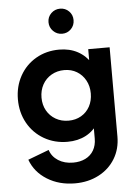

<svg xmlns="http://www.w3.org/2000/svg" viewBox="-64 -838 781 1106"><g transform="rotate(-5 326.0 -285.0)"><path d="M68 61 189.5 15Q202 53.8 238 76.9Q274 100 324.5 100Q364.5 100 395.1 85Q425.8 70 442.8 41.1Q459.8 12.2 459.8 -27V-150.5L484.5 -120.8Q456.8 -72 410 -47.1Q363.2 -22.2 302.5 -22.2Q227.8 -22.2 167.2 -57.1Q106.8 -92 72.6 -153.1Q38.5 -214.2 38.5 -290Q38.5 -365 72.2 -425.8Q106 -486.5 165.6 -521Q225.2 -555.5 300.2 -555.5Q360.5 -555.5 406.9 -530.5Q453.2 -505.5 484.5 -456.5L467.2 -424.2V-543.5H591V-27Q591 44.2 557 100.4Q523 156.5 462.4 188.2Q401.8 220 325 220Q233.2 220 163.9 176.9Q94.5 133.8 68 61ZM459.8 -288.5Q459.8 -330.8 441.5 -364.1Q423.2 -397.5 391.5 -416.5Q359.8 -435.5 319.2 -435.5Q277.8 -435.5 244.8 -416.5Q211.8 -397.5 193.2 -363.9Q174.8 -330.2 174.8 -288.5Q174.8 -246.8 193.2 -213.9Q211.8 -181 244.6 -162Q277.5 -143 319.2 -143Q359.8 -143 391.9 -161.6Q424 -180.2 441.9 -213.2Q459.8 -246.2 459.8 -288.5ZM252.8 -718Q252.8 -748.3 274.1 -769.2Q295.5 -790 325.8 -790Q356.1 -790 376.9 -769.2Q397.8 -748.3 397.8 -718Q397.8 -687 376.9 -666Q356.1 -645 325.8 -645Q295.5 -645 274.1 -666.4Q252.8 -687.8 252.8 -718Z"/></g></svg>

Font: Trafiko Sans Variable
Style: Regular
Weight: 400
Designer: Gumpita Rahayu / Trafiko
Foundry: Tokotype / Trafiko
Version: Version 0.001;FEAKit 1.0